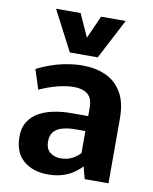

<svg xmlns="http://www.w3.org/2000/svg" viewBox="-88 -851 739 926"><g transform="rotate(10 281.5 -388.0)"><path d="M209.2 8.6Q136.4 8.6 90.2 -30.7Q44 -69.9 44 -147.7Q44 -191.6 63.1 -221.4Q82.1 -251.3 114.3 -268.9Q146.4 -286.5 186.9 -294.4Q227.3 -302.2 270 -302.2H353.4V-343.7Q353.4 -389.5 329.2 -409.1Q304.9 -428.7 261.7 -428.7Q226.2 -428.7 181.5 -417.2Q136.9 -405.7 94 -385.9L63.2 -481.7Q98.8 -500 136.4 -512.6Q174 -525.2 212.1 -531.6Q250.1 -538 286.1 -538Q348.6 -538 398.3 -515.9Q447.9 -493.8 477 -445.1Q506 -396.4 506 -317V0H389.3L373.8 -59.7Q355.5 -40 332 -24.6Q308.6 -9.2 278.4 -0.3Q248.2 8.6 209.2 8.6ZM256.8 -78.4Q289.1 -78.4 313.7 -91.4Q338.4 -104.3 352.5 -121.2V-228.8H304.9Q269.6 -228.8 242.2 -221.5Q214.7 -214.2 199.3 -196.8Q183.9 -179.5 183.9 -149.3Q183.9 -111.2 205.9 -94.8Q227.9 -78.4 256.8 -78.4ZM212.8 -589.2 110.7 -785.3H231.1L281.5 -673.4L331.3 -785.3H451.7L349.5 -589.2Z"/></g></svg>

Font: Comme
Style: Regular
Weight: 400
Designer: Vernon Adams
Foundry: Vernon Adams
Version: Version 1.000;gftools[0.9.27]